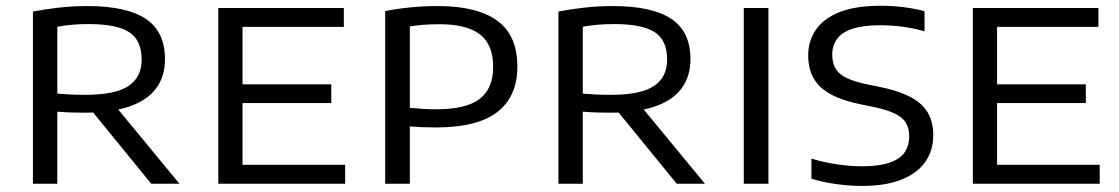

<svg xmlns="http://www.w3.org/2000/svg" viewBox="-20 -622 3787 650"><path d="M91.5 0V-583Q130.5 -590.5 177.5 -596Q224.5 -601.5 276 -601.5Q408.5 -601.5 473.5 -558.2Q538.5 -515 538.5 -422Q538.5 -362 507.5 -321.5Q476.5 -281 416 -260.8Q355.5 -240.5 267 -240.5Q242 -240.5 219.8 -241.2Q197.5 -242 174 -244V0ZM492 0 264 -279.5H357L587.5 0ZM269 -301Q370 -301 414.8 -330.8Q459.5 -360.5 459.5 -420.5Q459.5 -486 417.2 -513.2Q375 -540.5 281.5 -540.5Q249 -540.5 223.8 -538.2Q198.5 -536 174 -531.5V-305Q200.5 -303 220 -302Q239.5 -301 269 -301Z M719 0V-595H1144V-531H801V-64H1148.5V0ZM766 -273V-336.5H1101.5V-273Z M1284 0V-584.5Q1328 -593 1370.8 -597.2Q1413.5 -601.5 1462.5 -601.5Q1594.5 -601.5 1663 -552.2Q1731.5 -503 1731.5 -396.5Q1731.5 -296 1664.2 -243.2Q1597 -190.5 1455 -190.5Q1432 -190.5 1410 -191.5Q1388 -192.5 1367.5 -194V0ZM1456 -252Q1558.5 -252 1604 -287.2Q1649.5 -322.5 1649.5 -395.5Q1649.5 -471.5 1604.5 -505.8Q1559.5 -540 1468.5 -540Q1440 -540 1415.2 -538.2Q1390.5 -536.5 1367.5 -532.5V-257Q1389 -255 1410 -253.5Q1431 -252 1456 -252Z M1870.5 0V-583Q1909.5 -590.5 1956.5 -596Q2003.5 -601.5 2055 -601.5Q2187.5 -601.5 2252.5 -558.2Q2317.5 -515 2317.5 -422Q2317.5 -362 2286.5 -321.5Q2255.5 -281 2195 -260.8Q2134.5 -240.5 2046 -240.5Q2021 -240.5 1998.8 -241.2Q1976.5 -242 1953 -244V0ZM2271 0 2043 -279.5H2136L2366.5 0ZM2048 -301Q2149 -301 2193.8 -330.8Q2238.5 -360.5 2238.5 -420.5Q2238.5 -486 2196.2 -513.2Q2154 -540.5 2060.5 -540.5Q2028 -540.5 2002.8 -538.2Q1977.5 -536 1953 -531.5V-305Q1979.5 -303 1999 -302Q2018.5 -301 2048 -301Z M2498 0V-595H2581.5V0Z M2898 7.5Q2855.5 7.5 2810.8 1.2Q2766 -5 2727 -17V-85Q2756.5 -76 2786.5 -70.2Q2816.5 -64.5 2845.2 -61.8Q2874 -59 2898 -59Q2954.5 -59 2990 -70.8Q3025.5 -82.5 3041.8 -105.2Q3058 -128 3058 -160.5Q3058 -188 3046.5 -206.8Q3035 -225.5 3007.2 -238.5Q2979.5 -251.5 2930 -261.5L2897.5 -268Q2800 -287.5 2758 -327.2Q2716 -367 2716 -433.5Q2716 -483 2741.8 -521Q2767.5 -559 2821.8 -580.8Q2876 -602.5 2960.5 -602.5Q3000 -602.5 3038.8 -597.8Q3077.5 -593 3110 -584V-516Q3073.5 -526.5 3035.8 -531.5Q2998 -536.5 2960 -536.5Q2901.5 -536.5 2865.8 -524.5Q2830 -512.5 2813.8 -490.2Q2797.5 -468 2797.5 -437Q2797.5 -395.5 2823.2 -372.8Q2849 -350 2920 -335.5L2952.5 -329Q3020.5 -315.5 3061.5 -294Q3102.5 -272.5 3121 -240.5Q3139.5 -208.5 3139.5 -164.5Q3139.5 -112.5 3112.5 -74Q3085.5 -35.5 3032 -14Q2978.5 7.5 2898 7.5Z M3273.5 0V-595H3698.5V-531H3355.5V-64H3703V0ZM3320.5 -273V-336.5H3656V-273Z"/></svg>

Font: Encode Sans SC SemiExpanded
Style: Regular
Weight: 400
Width: 6
Designer: Multiple Designers
Foundry: Impallari Type
Version: Version 3.002